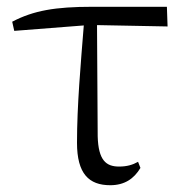

<svg xmlns="http://www.w3.org/2000/svg" viewBox="-20 -532 539 566"><path d="M305 14C347 14 375 -5 394 -37L387 -55C371 -46 354 -41 331 -41C293 -41 270 -59 268 -130L266 -458L474 -454L472 -512H252C143 -512 79 -501 16 -468L22 -441L227 -457C218 -344 207 -221 207 -111C207 -20 242 14 305 14Z"/></svg>

Font: Noto Serif SC Light
Style: Regular
Weight: 300
Designer: Ryoko NISHIZUKA 西塚涼子 (kana & ideographs); Frank Grießhammer (Latin, Greek & Cyrillic); Wenlong ZHANG 张文龙 (bopomofo); San
Foundry: Adobe
Version: Version 2.001;hotconv 1.1.0;makeotfexe 2.6.0